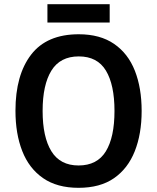

<svg xmlns="http://www.w3.org/2000/svg" viewBox="-20 -889 752 919"><path d="M658 -358Q658 -248 625 -165Q592 -82 525.5 -36Q459 10 356 10Q253 10 186 -36.5Q119 -83 86.5 -166Q54 -249 54 -359Q54 -530 129 -627.5Q204 -725 357 -725Q459 -725 526 -679Q593 -633 625.5 -550.5Q658 -468 658 -358ZM184 -358Q184 -233 226 -165Q268 -97 356 -97Q445 -97 486.5 -164.5Q528 -232 528 -358Q528 -483 487 -551Q446 -619 357 -619Q268 -619 226 -551Q184 -483 184 -358ZM505 -869V-781H207V-869Z"/></svg>

Font: Noto Sans SemiCondensed SemiBold
Style: Regular
Weight: 600
Width: 4
Designer: Monotype Design Team
Foundry: Monotype Imaging Inc.
Version: Version 2.013; ttfautohint (v1.8.4.7-5d5b)